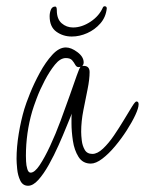

<svg xmlns="http://www.w3.org/2000/svg" viewBox="-20 -567 464 615"><path d="M70 28Q53 28 45 11.5Q37 -5 35 -26Q33 -47 33 -58Q33 -96 40 -138.5Q47 -181 58 -218Q63 -235 76 -267.5Q89 -300 107.5 -334Q126 -368 147.5 -391.5Q169 -415 191 -415Q208 -415 228 -400Q248 -385 248 -367Q248 -360 243 -355Q244 -356 248 -356Q267 -356 267 -336Q267 -313 260.5 -281Q254 -249 247 -213.5Q240 -178 240 -145Q240 -133 242 -116.5Q244 -100 251.5 -87Q259 -74 276 -74Q292 -74 310 -91Q328 -108 345 -133Q362 -158 377 -183Q392 -208 402.5 -225Q413 -242 417 -242Q424 -242 424 -233Q424 -221 413.5 -198.5Q403 -176 386 -149.5Q369 -123 348.5 -98.5Q328 -74 307.5 -58.5Q287 -43 271 -43Q245 -43 231.5 -64.5Q218 -86 213.5 -116Q209 -146 209 -172Q209 -181 209 -189Q209 -197 210 -203Q204 -189 193 -161.5Q182 -134 167.5 -101.5Q153 -69 136.5 -39.5Q120 -10 103 9Q86 28 70 28ZM78 -14Q91 -14 107 -38Q123 -62 140.5 -99.5Q158 -137 174 -180Q190 -223 203.5 -261.5Q217 -300 226 -325.5Q235 -351 238 -353L232 -352Q225 -352 221 -359.5Q217 -367 211 -374Q205 -381 191 -381Q173 -381 156 -360Q139 -339 123.5 -309.5Q108 -280 97.5 -252Q87 -224 83 -210Q63 -141 63 -68Q63 -64 63.5 -50.5Q64 -37 67.5 -25.5Q71 -14 78 -14ZM210 -450Q182 -450 160.5 -465.5Q139 -481 139 -515Q139 -526 143 -536Q147 -546 157 -546Q162 -546 162 -534Q162 -506 177.5 -492.5Q193 -479 214 -479Q242 -479 270 -497.5Q298 -516 310 -544Q312 -547 315 -547Q322 -547 322 -540Q319 -512 301.5 -492Q284 -472 259.5 -461Q235 -450 210 -450Z"/></svg>

Font: Licorice
Style: Regular
Weight: 400
Designer: Robert E. Leuschke
Foundry: Robert E. Leuschke
Version: Version 1.010; ttfautohint (v1.8.3)